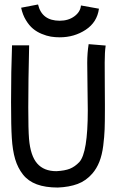

<svg xmlns="http://www.w3.org/2000/svg" viewBox="-20 -840 558 865"><path d="M249 -746.6Q288.1 -746.6 315.2 -766.6Q342.3 -786.6 344.7 -815.4L425.8 -800.8Q417.5 -739.7 366 -705.8Q314.5 -671.9 249 -671.9Q228.5 -671.9 209.2 -675Q189.9 -678.2 168 -687.3Q146 -696.3 128.7 -710.7Q111.3 -725.1 96.7 -749.3Q82 -773.4 75.2 -805.2L151.4 -819.8Q168.5 -746.6 249 -746.6ZM379.4 -641.1 456.1 -634.8Q451.7 -605.5 451.7 -558.1Q451.7 -520.5 452.1 -458.3Q452.6 -396 452.6 -371.1V-342.8Q452.6 -289.6 451.4 -257.3Q450.2 -225.1 445.1 -183.6Q439.9 -142.1 427.7 -111.3Q415.5 -80.6 396 -58.1Q367.7 -25.4 329.6 -11.2Q291.5 2.9 240.2 4.9Q184.6 4.9 145.8 -9.5Q106.9 -23.9 83.5 -53.7Q60.1 -83.5 48.3 -123Q36.6 -162.6 33.2 -218.3Q29.8 -269.5 29.8 -380.4Q29.8 -520 34.2 -635.7H111.3Q107.4 -474.6 107.4 -355.5Q107.4 -255.4 110.8 -214.4Q117.2 -138.2 147.5 -103.5Q177.7 -68.8 233.9 -68.8Q272 -70.8 294.7 -79.8Q317.4 -88.9 337.4 -109.9Q375.5 -151.9 375.5 -342.8Q375.5 -370.1 374.3 -441.4Q373 -512.7 373 -557.1Q373 -601.6 379.4 -641.1Z"/></svg>

Font: FantasqueSansM Nerd Font
Style: Regular
Weight: 400
Monospace: yes
Designer: Jany Belluz
Version: Version 1.8.0 ; ttfautohint (v1.8.2);Nerd Fonts 3.4.0